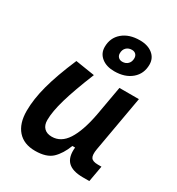

<svg xmlns="http://www.w3.org/2000/svg" viewBox="-190 -919 967 1048"><g transform="rotate(30 293.0 -394.5)"><path d="M189 10.3Q118.2 10.3 79.6 -33.4Q41 -77.1 41 -156.7Q41 -229.5 64.5 -317.4Q87.9 -405.3 140.1 -527.3L261.2 -508.3Q210.4 -383.3 187 -302.7Q163.6 -222.2 163.6 -168.9Q163.6 -137.2 180.9 -119.6Q198.2 -102.1 229.5 -102.1Q287.6 -102.1 324.7 -159.7Q361.8 -217.3 382.8 -325.7V-325.2L417 -517.6H539.6L477.5 -166Q470.7 -127 481 -111.6Q491.2 -96.2 524.4 -96.2H546.9L528.8 4.9H487.8Q421.9 4.9 392.8 -24.2Q363.8 -53.2 370.1 -114.7H353Q330.6 -56.2 295.7 -22.9Q260.7 10.3 189 10.3ZM346.7 -582Q296.4 -582 265.9 -606.7Q235.4 -631.3 235.4 -671.4Q235.4 -729 276.4 -763.9Q317.4 -798.8 384.8 -798.8Q434.6 -798.8 465.1 -774.4Q495.6 -750 495.6 -709.5Q495.6 -651.9 454.6 -616.9Q413.6 -582 346.7 -582ZM358.4 -648.9Q379.9 -648.9 393.3 -662.4Q406.7 -675.8 406.7 -698.2Q406.7 -713.4 397.5 -722.7Q388.2 -731.9 373 -731.9Q351.1 -731.9 337.6 -718.5Q324.2 -705.1 324.2 -682.6Q324.2 -667.5 333.7 -658.2Q343.3 -648.9 358.4 -648.9Z"/></g></svg>

Font: Cascadia Code PL SemiBold
Style: Italic
Weight: 600
Italic angle: -10°
Monospace: yes
Designer: Aaron Bell
Foundry: Saja Typeworks
Version: Version 2404.023; ttfautohint (v1.8.4)